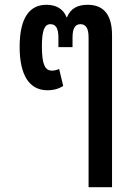

<svg xmlns="http://www.w3.org/2000/svg" viewBox="-20 -579 555 802"><path d="M350 203H448V-432C448 -530 402 -559 346 -559C304 -559 274 -543 260 -507H258C244 -543 213 -559 174 -559C107 -559 62 -510 62 -383C62 -266 102 -202 178 -202C206 -202 227 -209 244 -220L227 -291C217 -286 206 -284 197 -284C169 -284 155 -308 155 -385C155 -453 166 -478 191 -478C212 -478 224 -462 224 -423V-382H283V-423C283 -462 295 -478 316 -478C338 -478 350 -462 350 -423Z"/></svg>

Font: Noto Sans Thai Cond Med
Style: Regular
Weight: 500
Width: 3
Designer: Monotype Design Team
Foundry: Monotype Imaging Inc.
Version: Version 2.002